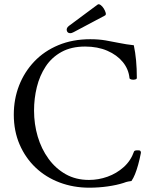

<svg xmlns="http://www.w3.org/2000/svg" viewBox="-20 -858 696 891"><path d="M394 13Q321 13 257 -11Q193 -35 145.5 -80Q98 -125 71 -187.5Q44 -250 44 -326Q44 -398 68.5 -461Q93 -524 139 -572.5Q185 -621 251 -648.5Q317 -676 399 -676Q438 -676 470 -670.5Q502 -665 533.5 -658.5Q565 -652 601 -648Q608 -615 611.5 -577.5Q615 -540 615 -496Q615 -491 606.5 -489Q598 -487 590 -489Q582 -491 581 -495Q577 -537 550 -570Q523 -603 478 -622.5Q433 -642 375 -642Q311 -642 265.5 -617Q220 -592 192 -549.5Q164 -507 151 -454Q138 -401 138 -345Q138 -282 155 -224.5Q172 -167 205 -121.5Q238 -76 285 -49.5Q332 -23 393 -23Q437 -23 479 -38Q521 -53 554 -82.5Q587 -112 602 -155Q604 -160 616 -160.5Q628 -161 631 -158Q634 -155 634 -149Q628 -118 621 -93Q614 -68 606.5 -49.5Q599 -31 590 -18Q583 -17 574.5 -15.5Q566 -14 553 -9Q522 1 480 7Q438 13 394 13ZM306 -704Q293 -704 290 -716Q287 -728 300 -738L432 -836Q438 -841 446.5 -835Q455 -829 461.5 -818.5Q468 -808 470.5 -798.5Q473 -789 467 -786L322 -709Q318 -707 314 -705.5Q310 -704 306 -704Z"/></svg>

Font: Junicode VF
Style: Regular
Weight: 400
Designer: Peter S. Baker
Version: Version 2.213